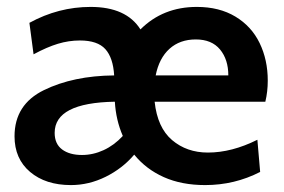

<svg xmlns="http://www.w3.org/2000/svg" viewBox="-20 -525 822 555"><path d="M747 -231H427Q435 -156 477.5 -120Q520 -84 581 -84Q650 -84 724 -121L732 -28Q658 10 573 10Q505 10 453.5 -13Q402 -36 368 -78Q334 -38 285.5 -14Q237 10 185 10Q112 10 67 -28Q22 -66 22 -131Q22 -223 107 -264.5Q192 -306 310 -307Q307 -358 284.5 -383Q262 -408 211 -408Q179 -408 147.5 -398.5Q116 -389 77 -368L65 -459Q149 -505 242 -505Q345 -505 386 -440Q451 -505 549 -505Q614 -505 660.5 -477Q707 -449 730.5 -400.5Q754 -352 754 -292Q754 -260 747 -231ZM640 -307Q640 -353 616 -382Q592 -411 546 -411Q500 -411 470 -384Q440 -357 430 -307ZM335 -132Q315 -178 312 -231Q138 -228 138 -141Q138 -109 159.5 -93Q181 -77 217 -77Q249 -77 279.5 -91Q310 -105 335 -132Z"/></svg>

Font: Cabin SemiBold
Style: Regular
Weight: 600
Designer: Pablo Impallari
Foundry: Pablo Impallari. http://www.impallari.com Igino Marini. http://www.ikern.com
Version: Version 2.001